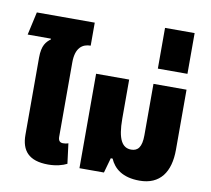

<svg xmlns="http://www.w3.org/2000/svg" viewBox="-88 -925 1137 1035"><g transform="rotate(10 480.0 -407.5)"><path d="M240 10C283 10 319 0 342 -12L328 -122C319 -118 307 -117 299 -117C281 -117 273 -128 273 -148V-555C273 -636 311 -661 355 -661V-787H38L10 -661H137L138 -657C114 -639 92 -617 92 -549V-127C92 -41 133 10 240 10Z M740 10C852 10 905 -66 905 -188V-517H724V-236C724 -170 703 -147 667 -147C618 -147 591 -189 591 -304V-517H410V0H544L567 -82H577C599 -31 646 10 740 10Z M733 -602H895V-825H733Z"/></g></svg>

Font: Noto Sans Thai UI SemCond Blk
Style: Regular
Weight: 900
Width: 4
Designer: Monotype Design Team
Foundry: Monotype Imaging Inc.
Version: Version 2.000